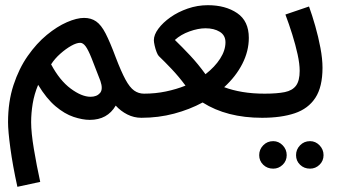

<svg xmlns="http://www.w3.org/2000/svg" viewBox="-20 -449 1317 740"><path d="M47 271Q29 189 20 122.5Q11 56 11 22Q11 -57 32 -121Q53 -185 87 -233.5Q121 -282 160.5 -314.5Q200 -347 238 -363.5Q276 -380 304 -380Q331 -380 350.5 -366.5Q370 -353 387 -320Q404 -287 426 -228Q447 -173 463.5 -142.5Q480 -112 497 -100Q514 -88 535 -88Q559 -88 570.5 -75.5Q582 -63 582 -43Q582 -23 568 -9Q554 5 525 5Q496 5 470.5 -8Q445 -21 426 -42Q394 13 326 13Q298 13 263.5 1.5Q229 -10 194 -39.5Q159 -69 127 -122Q112 -86 106 -49.5Q100 -13 100 22Q100 62 110.5 125Q121 188 135 252ZM329 -76Q353 -76 365.5 -90.5Q378 -105 367 -137Q346 -192 333 -224.5Q320 -257 310 -270.5Q300 -284 289 -284Q275 -284 254.5 -272.5Q234 -261 212.5 -242Q191 -223 177 -201Q210 -139 252.5 -107.5Q295 -76 329 -76Z M525 5 535 -88Q579 -88 619.5 -96.5Q660 -105 695 -119Q669 -154 641.5 -183Q614 -212 592 -233Q588 -237 583.5 -248.5Q579 -260 576 -273.5Q573 -287 573 -294Q573 -315 590.5 -338.5Q608 -362 637 -382.5Q666 -403 703.5 -416Q741 -429 781 -429Q849 -429 894 -398.5Q939 -368 939 -303Q939 -252 914 -203Q889 -154 844 -113Q876 -101 915 -94.5Q954 -88 1000 -88Q1024 -88 1035.5 -76Q1047 -64 1047 -43Q1047 -21 1032 -8Q1017 5 990 5Q854 5 761 -54Q711 -27 651 -11Q591 5 525 5ZM654 -295Q682 -268 712.5 -235.5Q743 -203 772 -163Q808 -191 828.5 -223Q849 -255 849 -286Q849 -313 827 -326.5Q805 -340 772 -340Q744 -340 710.5 -328Q677 -316 654 -295Z M990 5 1000 -88Q1048 -88 1077.5 -94Q1107 -100 1121 -119Q1135 -138 1135 -176Q1135 -203 1127 -239.5Q1119 -276 1106.5 -316Q1094 -356 1080 -393L1171 -424Q1183 -391 1195 -349Q1207 -307 1215 -264.5Q1223 -222 1223 -188Q1223 -114 1195.5 -72Q1168 -30 1116 -12.5Q1064 5 990 5ZM1175 201Q1152 201 1136.5 186Q1121 171 1121 149Q1121 127 1136.5 111Q1152 95 1175 95Q1196 95 1211.5 111Q1227 127 1227 149Q1227 171 1211.5 186Q1196 201 1175 201ZM1033 201Q1010 201 994.5 186Q979 171 979 149Q979 127 994.5 111Q1010 95 1033 95Q1054 95 1069.5 111Q1085 127 1085 149Q1085 171 1069.5 186Q1054 201 1033 201Z"/></svg>

Font: Noto Sans Arabic UI Cn Md
Style: Regular
Weight: 500
Width: 3
Designer: Monotype Design Team, Nadine Chahine and Nizar Qandah
Foundry: Monotype Imaging Inc.
Version: Version 2.010; ttfautohint (v1.8.4.7-5d5b)